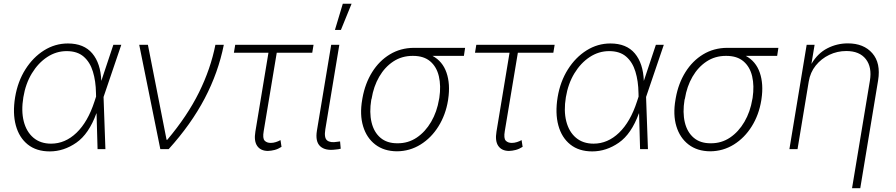

<svg xmlns="http://www.w3.org/2000/svg" viewBox="-20 -780 4687 1004"><path d="M240.2 11.7Q170.4 11.7 125.2 -24.4Q80.1 -60.5 62.7 -124.3Q45.4 -188 59.1 -272Q72.8 -354 112.8 -417.2Q152.8 -480.5 210.4 -516.6Q268.1 -552.7 335 -552.7Q418.9 -552.7 462.6 -500.7Q506.3 -448.7 509.8 -356.9L572.8 -545.9H614.3L521.5 -272.9L531.2 0H490.2L484.9 -187H483.9Q444.8 -79.6 379.2 -33.9Q313.5 11.7 240.2 11.7ZM482.4 -274.9 481.9 -293.5Q481 -356 465.8 -405.5Q450.7 -455.1 417.5 -483.9Q384.3 -512.7 328.6 -512.7Q273.9 -512.7 226.8 -481.7Q179.7 -450.7 146.7 -396.5Q113.8 -342.3 102.1 -271.5Q90.3 -200.2 104.2 -145.5Q118.2 -90.8 154.8 -59.8Q191.4 -28.8 247.1 -28.8Q320.8 -28.8 380.1 -85.7Q439.5 -142.6 474.1 -249.5Z M818.4 0 708 -545.9H753.4L851.1 -48.8H854.5Q959.5 -173.3 1020.5 -296.6Q1081.5 -419.9 1106.4 -545.9H1150.4Q1121.6 -400.9 1050.3 -265.1Q979 -129.4 861.8 0Z M1619.6 -545.9 1612.8 -504.4H1427.2L1358.9 -94.2Q1352.5 -57.1 1363.5 -44.9Q1374.5 -32.7 1396 -32.7Q1408.7 -32.7 1422.1 -36.9Q1435.5 -41 1446.8 -47.4L1452.1 -12.2Q1434.1 -0.5 1415.8 4.2Q1397.5 8.8 1380.4 9.3Q1342.8 8.8 1325 -16.8Q1307.1 -42.5 1315.4 -91.8L1383.8 -504.4H1203.1L1210 -545.9Z M1734.4 2Q1681.2 9.3 1654.5 -15.1Q1627.9 -39.6 1637.2 -96.7L1711.9 -545.9H1754.4L1681.2 -104Q1673.8 -59.1 1690.7 -45.7Q1707.5 -32.2 1743.7 -38.6Q1753.4 -39.1 1758.3 -40.5L1761.7 -2.4Q1750 1 1734.4 2ZM1731.4 -623.5 1772.5 -760.3H1818.4L1762.7 -623.5Z M1874 -258.8 1875.5 -267.6Q1889.2 -343.8 1926 -402.8Q1962.9 -461.9 2018.6 -495.6Q2074.2 -529.3 2143.6 -529.8H2412.1L2405.8 -487.8H2241.7Q2294.4 -459.5 2314.9 -399.9Q2335.4 -340.3 2323.7 -262.2L2322.8 -255.4Q2310.5 -179.7 2272.9 -119.4Q2235.4 -59.1 2179.2 -24.2Q2123 10.7 2055.7 11.2Q1987.8 10.7 1942.4 -24.2Q1897 -59.1 1878.7 -119.9Q1860.4 -180.7 1874 -258.8ZM1923.3 -264.2 1921.4 -258.3Q1910.6 -191.9 1922.9 -140.4Q1935.1 -88.9 1969.5 -59.6Q2003.9 -30.3 2058.6 -30.8Q2114.3 -30.3 2159.2 -60.5Q2204.1 -90.8 2234.6 -143.1Q2265.1 -195.3 2275.9 -261.2L2277.3 -268.1Q2286.6 -331.5 2274.9 -381.1Q2263.2 -430.7 2229.7 -459.2Q2196.3 -487.8 2139.6 -487.8H2137.7Q2081.1 -487.8 2036.6 -458.5Q1992.2 -429.2 1962.9 -378.7Q1933.6 -328.1 1923.3 -264.2Z M2880.4 -545.9 2873.5 -504.4H2688L2619.6 -94.2Q2613.3 -57.1 2624.3 -44.9Q2635.3 -32.7 2656.7 -32.7Q2669.4 -32.7 2682.9 -36.9Q2696.3 -41 2707.5 -47.4L2712.9 -12.2Q2694.8 -0.5 2676.5 4.2Q2658.2 8.8 2641.1 9.3Q2603.5 8.8 2585.7 -16.8Q2567.9 -42.5 2576.2 -91.8L2644.5 -504.4H2463.9L2470.7 -545.9Z M3077.1 11.7Q3007.3 11.7 2962.2 -24.4Q2917 -60.5 2899.7 -124.3Q2882.3 -188 2896 -272Q2909.7 -354 2949.7 -417.2Q2989.7 -480.5 3047.4 -516.6Q3105 -552.7 3171.9 -552.7Q3255.9 -552.7 3299.6 -500.7Q3343.3 -448.7 3346.7 -356.9L3409.7 -545.9H3451.2L3358.4 -272.9L3368.2 0H3327.1L3321.8 -187H3320.8Q3281.7 -79.6 3216.1 -33.9Q3150.4 11.7 3077.1 11.7ZM3319.3 -274.9 3318.8 -293.5Q3317.9 -356 3302.7 -405.5Q3287.6 -455.1 3254.4 -483.9Q3221.2 -512.7 3165.5 -512.7Q3110.8 -512.7 3063.7 -481.7Q3016.6 -450.7 2983.6 -396.5Q2950.7 -342.3 2939 -271.5Q2927.2 -200.2 2941.2 -145.5Q2955.1 -90.8 2991.7 -59.8Q3028.3 -28.8 3084 -28.8Q3157.7 -28.8 3217 -85.7Q3276.4 -142.6 3311 -249.5Z M3512.2 -258.8 3513.7 -267.6Q3527.3 -343.8 3564.2 -402.8Q3601.1 -461.9 3656.7 -495.6Q3712.4 -529.3 3781.7 -529.8H4050.3L4043.9 -487.8H3879.9Q3932.6 -459.5 3953.1 -399.9Q3973.6 -340.3 3961.9 -262.2L3960.9 -255.4Q3948.7 -179.7 3911.1 -119.4Q3873.5 -59.1 3817.4 -24.2Q3761.2 10.7 3693.8 11.2Q3626 10.7 3580.6 -24.2Q3535.2 -59.1 3516.8 -119.9Q3498.5 -180.7 3512.2 -258.8ZM3561.5 -264.2 3559.6 -258.3Q3548.8 -191.9 3561 -140.4Q3573.2 -88.9 3607.7 -59.6Q3642.1 -30.3 3696.8 -30.8Q3752.4 -30.3 3797.4 -60.5Q3842.3 -90.8 3872.8 -143.1Q3903.3 -195.3 3914.1 -261.2L3915.5 -268.1Q3924.8 -331.5 3913.1 -381.1Q3901.4 -430.7 3867.9 -459.2Q3834.5 -487.8 3777.8 -487.8H3775.9Q3719.2 -487.8 3674.8 -458.5Q3630.4 -429.2 3601.1 -378.7Q3571.8 -328.1 3561.5 -264.2Z M4209 -353.5 4150.4 0H4107.9L4198.2 -545.9H4239.7L4223.1 -445.8Q4255.9 -501.5 4306.2 -527.3Q4356.4 -553.2 4413.6 -553.2Q4496.6 -553.2 4541.5 -501.7Q4586.4 -450.2 4571.8 -359.9L4478.5 204.1H4435.5L4528.8 -357.9Q4540.5 -428.7 4507.6 -470.9Q4474.6 -513.2 4405.3 -513.2Q4358.4 -513.2 4316.4 -493.2Q4274.4 -473.1 4245.6 -437.3Q4216.8 -401.4 4209 -353.5Z"/></svg>

Font: Inter Extra Light
Style: Italic
Weight: 200
Italic angle: -9.39999°
Designer: Rasmus Andersson
Foundry: rsms
Version: Version 4.000;git-3c8e0fc